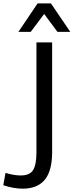

<svg xmlns="http://www.w3.org/2000/svg" viewBox="-23 -963 438 1142"><path d="M86.4 -773.4 200.7 -942.9H279.8L395 -773.4H318.8L239.7 -879.9L159.7 -773.4ZM111.8 159.2Q58.1 159.2 -3.4 138.7L9.8 65.4Q61 80.6 99.6 80.6Q153.8 80.6 173.8 48.6Q193.8 16.6 193.8 -58.6V-710.9H287.1V-59.1Q287.1 53.7 243.2 106.4Q199.2 159.2 111.8 159.2Z"/></svg>

Font: Muli
Style: Regular
Weight: 400
Designer: Vernon Adams
Foundry: newtypography
Version: Version 2; ttfautohint (v1.00rc1.6-4cba) -l 8 -r 50 -G 200 -